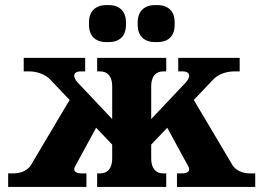

<svg xmlns="http://www.w3.org/2000/svg" viewBox="-20 -733 1033 753"><path d="M892 -85 740 -341 816 -421C836 -442 868 -453 899 -453H920V-506H679V-453H698C724 -453 731 -433 708 -409L573 -266V-395C573 -432 590 -453 620 -453H632V-506H361V-453H373C403 -453 420 -432 420 -395V-266L285 -409C262 -433 269 -453 295 -453H314V-506H73V-453H94C125 -453 157 -442 177 -421L253 -341L101 -85C88 -65 63 -53 33 -53H12V0H319V-53H300C273 -53 264 -65 277 -85L357 -232L420 -166V-111C420 -74 403 -53 373 -53H361V0H632V-53H620C590 -53 573 -74 573 -111V-166L636 -232L716 -85C729 -65 720 -53 693 -53H674V0H981V-53H960C930 -53 905 -65 892 -85ZM329 -636C329 -592 354 -568 397 -568H406C450 -568 474 -592 474 -636V-645C474 -688 450 -713 406 -713H397C354 -713 329 -688 329 -645ZM520 -636C520 -592 545 -568 588 -568H597C641 -568 665 -592 665 -636V-645C665 -688 641 -713 597 -713H588C545 -713 520 -688 520 -645Z"/></svg>

Font: LT Superior Serif ExtraBold
Style: Regular
Weight: 800
Designer: Daniel Lyons
Foundry: LyonsType
Version: Version 2.120;FEAKit 1.0